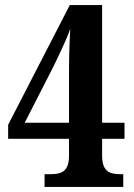

<svg xmlns="http://www.w3.org/2000/svg" viewBox="-20 -734 527 754"><path d="M155 0H464V-50H452C413 -50 381 -59 381 -122V-189H469V-252H381V-714H254L12 -244V-189H251V-122C251 -59 219 -50 179 -50H155ZM77 -252 188 -469C207 -508 243 -582 256 -621C252 -559 251 -493 251 -435V-252Z"/></svg>

Font: Noto Serif Armenian Condensed
Style: Bold
Weight: 700
Width: 3
Designer: Monotype Design Team
Foundry: Monotype Imaging Inc.
Version: Version 2.008